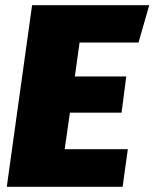

<svg xmlns="http://www.w3.org/2000/svg" viewBox="-20 -716 592 736"><path d="M511 -553H285L267 -423H464L446 -284H248L228 -144H470L450 0H6L103 -696H552Z"/></svg>

Font: FiraGO Heavy
Style: Italic
Weight: 900
Italic angle: -8°
Designer: bBox Type GmbH
Foundry: bBox Type GmbH
Version: Version 1.001